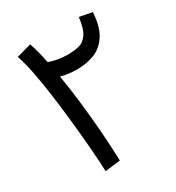

<svg xmlns="http://www.w3.org/2000/svg" viewBox="-166 -784 819 891"><g transform="rotate(-30 243.5 -338.5)"><path d="M221 -6 139 4Q139 -8 136.5 -49Q134 -90 129 -150Q124 -210 116.5 -280Q109 -350 99.5 -421Q90 -492 78 -554Q66 -616 51 -659L130 -681Q138 -657 145.5 -628.5Q153 -600 159 -569Q205 -552 258 -552Q291 -552 318 -558.5Q345 -565 363.5 -592Q382 -619 389 -678L457 -665Q452 -589 425 -547Q398 -505 356 -488Q314 -471 262 -471Q238 -471 216 -474Q194 -477 175 -482Q187 -412 195.5 -338.5Q204 -265 209.5 -199Q215 -133 217.5 -82.5Q220 -32 221 -6Z"/></g></svg>

Font: TSCustom
Style: Regular
Weight: 400
Designer: Monotype Design Team
Foundry: Monotype Imaging Inc.
Version: Version 2.004; ttfautohint (v1.8.3) -l 8 -r 50 -G 200 -x 14 